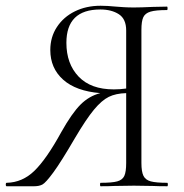

<svg xmlns="http://www.w3.org/2000/svg" viewBox="-32 -648 639 668"><path d="M550 0Q518 0 500 -1L434 -2L366 -1Q348 0 318 0Q316 0 316 -6Q316 -12 318 -12Q358 -12 376 -17Q394 -22 400.5 -36Q407 -50 407 -81V-324Q371 -323 346.5 -311Q322 -299 295 -266.5Q268 -234 229 -168Q180 -84 153.5 -48Q127 -12 115.5 -6Q104 0 87 0H-9Q-12 0 -12 -6Q-12 -12 -9 -12Q46 -13 88 -54Q130 -95 181 -188Q218 -254 248 -284Q278 -314 317 -324Q232 -331 187.5 -371Q143 -411 143 -474Q143 -519 166 -554Q189 -589 228.5 -608.5Q268 -628 318 -628Q341 -628 371 -625Q383 -624 399 -623Q415 -622 434 -622Q458 -622 500 -624L549 -625Q551 -625 551 -619Q551 -613 549 -613Q510 -613 491.5 -607.5Q473 -602 466.5 -588Q460 -574 460 -544V-81Q460 -51 467 -36.5Q474 -22 492.5 -17Q511 -12 550 -12Q552 -12 552 -6Q552 0 550 0ZM364 -337Q386 -337 407 -340V-542Q407 -582 381.5 -598.5Q356 -615 317 -615Q199 -615 199 -499Q199 -426 241.5 -381.5Q284 -337 364 -337Z"/></svg>

Font: Cormorant Infant Light
Style: Regular
Weight: 300
Designer: Christian Thalmann (Catharsis Fonts)
Version: Version 3.000